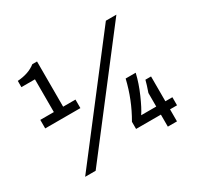

<svg xmlns="http://www.w3.org/2000/svg" viewBox="-148 -889 1141 1092"><g transform="rotate(-30 422.5 -343.0)"><path d="M118 12 664 -698H733L187 12ZM59 -340V-396H148V-611H59V-652Q133 -657 178 -693H209V-396H290V-340ZM668 0V-79H505V-126Q568 -234 597 -357H663Q649 -296 620 -230Q591 -164 569 -132H668V-221Q685 -270 691 -295H728V-132H774V-79H728V0Z"/></g></svg>

Font: Archivo
Style: Regular
Weight: 400
Designer: Hector Gatti
Foundry: Omnibus-Type
Version: Version 2.001